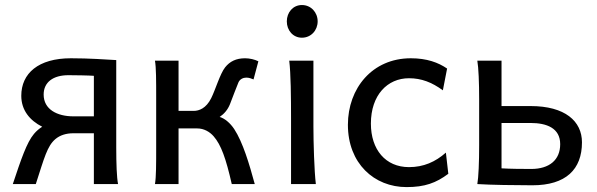

<svg xmlns="http://www.w3.org/2000/svg" viewBox="-20 -743 2411 775"><path d="M358.9 -205.1V0H456.5C451.2 -27.3 449.2 -81.5 449.2 -148.9V-500.5C405.3 -502.9 340.8 -507.8 266.1 -507.8C134.8 -507.8 65.9 -446.8 65.9 -356.4C65.9 -298.3 100.1 -256.8 150.4 -231.4C138.7 -224.1 127 -214.4 117.2 -202.6C87.9 -168 64.9 -99.6 31.7 0H124.5C159.2 -106.9 170.4 -153.3 203.6 -181.6C222.2 -197.3 247.1 -205.1 275.9 -205.1ZM275.9 -273.4C210.9 -273.4 156.2 -301.3 156.2 -361.3C156.2 -411.1 194.3 -439.5 256.3 -439.5C280.3 -439.5 340.8 -438.5 358.9 -437V-273.4Z M700.7 -498H605.5C610.4 -470.7 610.4 -416.5 610.4 -349.1V-148.9C610.4 -81.5 610.4 -27.3 605.5 0H700.7V-224.6H776.4C802.7 -224.6 826.2 -211.4 842.3 -192.9C872.6 -158.2 892.1 -103 915.5 0H1008.3C986.3 -81.1 960.4 -168.5 925.3 -222.2C908.7 -247.1 886.7 -265.1 866.7 -271C884.8 -283.2 899.4 -300.3 908.2 -322.3C921.4 -356 933.6 -389.6 942.4 -410.2C948.2 -423.8 961.9 -429.7 974.1 -429.7C985.4 -429.7 995.6 -425.8 1003.4 -422.4L1022.9 -495.6C1008.3 -502.9 987.8 -507.8 969.2 -507.8C933.1 -507.8 907.7 -495.1 888.7 -471.2C868.2 -445.3 849.6 -380.9 832.5 -346.7C812 -305.7 783.7 -295.4 761.7 -295.4H700.7Z M1245.1 -498H1147.5C1153.8 -446.8 1154.8 -354 1154.8 -258.8V0H1254.9C1248.5 -52.2 1245.1 -168.9 1245.1 -231.9ZM1137.7 -656.7C1137.7 -620.6 1162.6 -590.8 1198.7 -590.8C1235.4 -590.8 1262.2 -620.6 1262.2 -656.7C1262.2 -692.9 1235.4 -722.7 1198.7 -722.7C1162.6 -722.7 1137.7 -692.9 1137.7 -656.7Z M1784.7 -466.3C1749 -490.7 1703.1 -507.8 1638.2 -507.8C1482.9 -507.8 1384.3 -386.7 1384.3 -239.3C1384.3 -83.5 1490.2 12.2 1621.1 12.2C1694.3 12.2 1740.2 -4.4 1789.6 -41.5L1779.8 -127C1737.3 -89.4 1689.5 -68.4 1630.9 -68.4C1536.1 -68.4 1477.1 -139.2 1477.1 -244.1C1477.1 -359.4 1543.9 -427.2 1630.9 -427.2C1681.2 -427.2 1723.6 -410.6 1767.6 -378.4Z M1914.1 -156.2C1914.1 -88.9 1911.6 -27.3 1906.7 0C1960 3.4 2060.1 4.9 2128.9 4.9C2264.6 4.9 2329.1 -59.6 2329.1 -168.5C2329.1 -253.9 2260.7 -314.9 2121.6 -314.9H2004.4V-498H1906.7C1911.6 -470.7 1914.1 -409.2 1914.1 -342.3ZM2004.4 -246.6H2121.6C2186.5 -246.6 2241.2 -226.1 2241.2 -161.1C2241.2 -97.2 2197.3 -61 2124 -61C2085.9 -61 2037.6 -61.5 2004.4 -63.5Z"/></svg>

Font: Andika
Style: Regular
Weight: 400
Designer: Victor Gaultney, Annie Olsen, Julie Remington, Don Collingsworth, Eric Hays
Foundry: SIL International
Version: Version 1.000